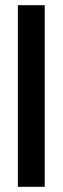

<svg xmlns="http://www.w3.org/2000/svg" viewBox="-20 -719 241 739"><path d="M48.8 -699V0H152.2V-699Z"/></svg>

Font: Moniqa Black
Style: Regular
Weight: 900
Designer: Rajesh Rajput
Foundry: Rajesh Rajput
Version: Version 1.000